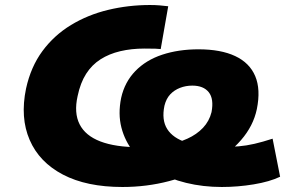

<svg xmlns="http://www.w3.org/2000/svg" viewBox="-20 -736 1139 767"><path d="M469 11Q326 11 231.5 -38.5Q137 -88 98.5 -177Q60 -266 84 -382Q103 -469 149.5 -532Q196 -595 263.5 -636Q331 -677 412 -696.5Q493 -716 579 -716Q601 -716 618 -714.5Q635 -713 652 -711L622 -540Q614 -541 600.5 -541.5Q587 -542 557 -542Q505 -542 460.5 -531.5Q416 -521 381.5 -499Q347 -477 324 -441Q301 -405 290 -352Q275 -285 298 -239.5Q321 -194 381 -171Q441 -148 536 -148Q592 -148 641.5 -156.5Q691 -165 728.5 -182Q766 -199 791 -225.5Q816 -252 825 -288Q835 -341 814 -367.5Q793 -394 748 -394Q722 -394 699 -385Q676 -376 660 -359Q644 -342 637 -314Q625 -257 648 -220.5Q671 -184 726.5 -166.5Q782 -149 869 -149Q903 -149 933.5 -151.5Q964 -154 996.5 -161.5Q1029 -169 1069 -182L1099 -30Q1057 -10 993.5 0.5Q930 11 866 11Q791 11 723.5 -5.5Q656 -22 603 -53Q550 -84 514.5 -128Q479 -172 465 -226.5Q451 -281 464 -345Q478 -408 520.5 -452Q563 -496 628 -517.5Q693 -539 773 -539Q862 -539 919.5 -512Q977 -485 999.5 -432Q1022 -379 1006 -300Q992 -233 943 -176.5Q894 -120 819.5 -78Q745 -36 655.5 -12.5Q566 11 469 11Z"/></svg>

Font: Nunito Sans 10pt Expanded Black
Style: Italic
Weight: 900
Width: 7
Italic angle: -9°
Designer: Vernon Adams
Foundry: Vernon Adams
Version: Version 3.101;gftools[0.9.27]